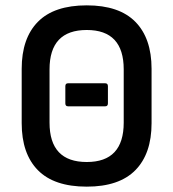

<svg xmlns="http://www.w3.org/2000/svg" viewBox="-20 -686 647 717"><path d="M304 11Q182 11 121.5 -50.5Q61 -112 61 -226V-429Q61 -543 121.5 -604.5Q182 -666 304 -666Q425 -666 485.5 -604.5Q546 -543 546 -429V-226Q546 -112 485.5 -50.5Q425 11 304 11ZM304 -81Q442 -81 442 -228V-427Q442 -574 304 -574Q165 -574 165 -427V-228Q165 -81 304 -81ZM234 -289Q224 -289 224 -300V-364Q224 -375 234 -375H373Q383 -375 383 -364V-300Q383 -289 373 -289Z"/></svg>

Font: Sofia Sans Extra Cond
Style: Bold
Weight: 700
Width: 1
Designer: Botio Nikoltchev, Ani Petrova
Foundry: lettersoup
Version: Version 4.100; ttfautohint (v1.8.3)